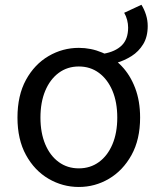

<svg xmlns="http://www.w3.org/2000/svg" viewBox="-20 -753 646 787"><path d="M457.7 -495.3 404 -532.6Q452.9 -541.2 479 -566.8Q505.2 -592.4 505.2 -640Q505.2 -655.2 501.1 -671.2Q497 -687.3 489 -700.6L559.7 -733.4Q571.2 -715.2 578.4 -692.5Q585.5 -669.8 585.5 -646.3Q585.5 -602.2 567 -571.9Q548.5 -541.7 519.5 -523.3Q490.4 -504.9 457.7 -495.3ZM303.1 13.4Q236.6 13.4 179 -20.3Q121.4 -54 86.5 -117.6Q51.6 -181.2 51.6 -271Q51.6 -361.9 86.5 -425.7Q121.4 -489.4 179 -523.1Q236.6 -556.8 303.1 -556.8Q352.9 -556.8 398.3 -537.7Q443.7 -518.6 478.8 -481.9Q513.8 -445.3 534 -392.1Q554.3 -338.9 554.3 -271Q554.3 -181.2 519.1 -117.6Q483.8 -54 426.7 -20.3Q369.7 13.4 303.1 13.4ZM303.1 -62.9Q350.2 -62.9 385.7 -88.9Q421.2 -114.9 441 -161.8Q460.7 -208.7 460.7 -271Q460.7 -333.8 441 -380.8Q421.2 -427.8 385.7 -454.2Q350.2 -480.5 303.1 -480.5Q256.1 -480.5 220.6 -454.2Q185.1 -427.8 165.4 -380.8Q145.8 -333.8 145.8 -271Q145.8 -208.7 165.4 -161.8Q185.1 -114.9 220.6 -88.9Q256.1 -62.9 303.1 -62.9Z"/></svg>

Font: Noto Sans KR Thin
Style: Regular
Weight: 100
Designer: Ryoko NISHIZUKA 西塚涼子 (kana, bopomofo & ideographs); Paul D. Hunt (Latin, Greek & Cyrillic); Sandoll Communications 산돌커뮤니
Foundry: Adobe
Version: Version 2.004-H2;hotconv 1.0.118;makeotfexe 2.5.65603